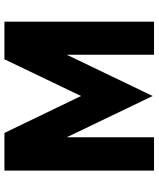

<svg xmlns="http://www.w3.org/2000/svg" viewBox="54 -754 700 847"><g transform="rotate(-90 403.5 -330.0)"><path d="M404 -6 222 -385V0H75V-660H241L404 -322L566 -660H732V0H586V-385Z"/></g></svg>

Font: Lil Grotesk Black
Style: Regular
Weight: 900
Designer: Bastien Sozeau
Foundry: NBR — Bastien Sozeau
Version: Version 3.003; ttfautohint (v1.8.4.7-5d5b);gftools[0.9.33]